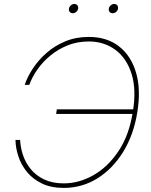

<svg xmlns="http://www.w3.org/2000/svg" viewBox="-20 -920 748 950"><path d="M295.9 9.8Q231.9 9.8 186.5 -12.5Q141.1 -34.7 112.5 -70.3Q84 -106 70.6 -147.5Q57.1 -189 56.6 -227.5H79.6Q81.1 -190.4 93.8 -152.6Q106.4 -114.7 132.3 -83Q158.2 -51.3 198.7 -32Q239.3 -12.7 295.4 -12.7Q370.1 -12.7 441.4 -52.7Q512.7 -92.8 565.4 -170.9Q618.2 -249 636.7 -363.3Q655.8 -476.6 630.9 -554.9Q606 -633.3 550 -674.1Q494.1 -714.8 419.4 -714.8Q362.8 -714.8 314.9 -695.6Q267.1 -676.3 229 -644.8Q190.9 -613.3 164.6 -575.4Q138.2 -537.6 125 -500H102.1Q115.2 -539.1 142.3 -580.6Q169.4 -622.1 209.7 -657.7Q250 -693.4 302.7 -715.3Q355.5 -737.3 419.4 -737.3Q509.3 -737.3 569.3 -690.2Q629.4 -643.1 653.6 -559.1Q677.7 -475.1 659.2 -363.3Q641.1 -252 589.1 -168Q537.1 -84 461.4 -37.1Q385.7 9.8 295.9 9.8ZM257.8 -356.4 261.2 -378.9H648.9L645.5 -356.4ZM537.6 -854.5Q527.8 -854.5 522.2 -861.3Q516.6 -868.2 518.6 -877.4Q520 -886.7 527.8 -893.6Q535.6 -900.4 545.4 -900.4Q554.7 -900.4 560.1 -893.8Q565.4 -887.2 564 -877.4Q562.5 -868.2 554.7 -861.3Q546.9 -854.5 537.6 -854.5ZM340.3 -854.5Q330.6 -854.5 325 -861.3Q319.3 -868.2 321.3 -877.4Q322.8 -886.7 330.6 -893.6Q338.4 -900.4 348.1 -900.4Q357.4 -900.4 362.8 -893.8Q368.2 -887.2 366.7 -877.4Q365.2 -868.2 357.4 -861.3Q349.6 -854.5 340.3 -854.5Z"/></svg>

Font: Inter 18pt Thin
Style: Italic
Weight: 250
Italic angle: -9.3988°
Version: Version 4.001;git-66647c0bb